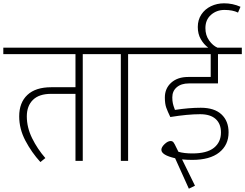

<svg xmlns="http://www.w3.org/2000/svg" viewBox="-35 -972 1481 1160"><path d="M596 -645H465V0H421V-405H274Q201 -405 164 -368.5Q127 -332 127 -269Q127 -202 159 -137Q191 -72 239 -17L209 7Q156 -51 118.5 -122Q81 -193 81 -269Q81 -352 130.5 -398.5Q180 -445 275 -445H421V-645H-15V-684H596Z M869 -645H739V0H695V-645H566V-684H869Z M1006 -384Q1006 -362 1009.5 -347Q1013 -332 1017 -322Q1021 -312 1022 -308Q1107 -321 1178 -321Q1260 -321 1303 -281Q1346 -241 1346 -172Q1346 -96 1289.5 -51Q1233 -6 1126 -6Q1095 -6 1065 -9L1143 150L1106 168L1023 -16Q940 -35 940 -67Q940 -83 959.5 -101.5Q979 -120 996 -120Q1007 -120 1013.5 -111.5Q1020 -103 1030 -81L1043 -55Q1077 -45 1127 -45Q1215 -45 1257.5 -79Q1300 -113 1300 -172Q1300 -224 1268 -253Q1236 -282 1174 -282Q1099 -282 994 -265Q978 -298 969.5 -321.5Q961 -345 961 -383Q961 -438 999.5 -472.5Q1038 -507 1102 -507H1238V-645H840V-684H1223Q1196 -704 1178 -735.5Q1160 -767 1160 -809Q1160 -852 1181.5 -884.5Q1203 -917 1239.5 -934.5Q1276 -952 1319 -952Q1371 -952 1418 -931L1403 -896Q1371 -912 1321 -912Q1274 -912 1240 -882.5Q1206 -853 1206 -802Q1206 -759 1228.5 -727.5Q1251 -696 1279 -684H1426V-645H1282V-468H1106Q1060 -468 1033 -445Q1006 -422 1006 -384Z"/></svg>

Font: FiraGO ExtraLight
Style: Regular
Weight: 200
Designer: bBox Type
Foundry: bBox Type GmbH
Version: Version 1.001